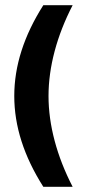

<svg xmlns="http://www.w3.org/2000/svg" viewBox="-20 -720 335 740"><path d="M147 0H260C199 -118 167 -238 167 -350C167 -462 199 -582 260 -700H147C72 -582 35 -466 35 -350C35 -234 72 -118 147 0Z"/></svg>

Font: Jakob Semi-Condensed
Style: Regular
Weight: 400
Width: 4
Designer: Alan Madić
Foundry: X Cicéro
Version: Version 1.000;Glyphs 3.1.2 (3151)